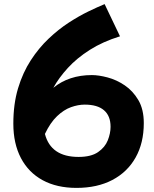

<svg xmlns="http://www.w3.org/2000/svg" viewBox="-20 -838 750 936"><path d="M353 78Q257 78 188 40.5Q119 3 82 -67.5Q45 -138 45 -235Q45 -331 68 -407.5Q91 -484 130 -544Q169 -604 217 -649.5Q265 -695 315 -727.5Q365 -760 410.5 -782Q456 -804 490 -818L565 -661Q481 -635 418 -595Q355 -555 311 -507Q267 -459 240 -410Q316 -472 428 -472Q461 -472 504.5 -460.5Q548 -449 588 -422Q628 -395 654.5 -350Q681 -305 681 -238Q681 -141 641 -70Q601 1 527.5 39.5Q454 78 353 78ZM393 -328Q361 -328 326 -315.5Q291 -303 258 -271.5Q225 -240 199 -185Q228 -73 363 -73Q424 -73 458 -96.5Q492 -120 505.5 -154Q519 -188 519 -220Q519 -273 487 -300.5Q455 -328 393 -328Z"/></svg>

Font: Mochiy Pop P One
Style: Regular
Weight: 400
Designer: FONTDASU
Foundry: FONTDASU / Google Inc. / Adobe
Version: Version 2.000